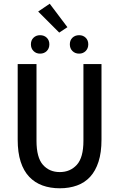

<svg xmlns="http://www.w3.org/2000/svg" viewBox="-20 -999 640 1031"><path d="M301 12Q250 12 208.5 -3Q167 -18 137 -49.5Q107 -81 91 -130.5Q75 -180 75 -249V-655H176V-243Q176 -153 210.5 -114Q245 -75 301 -75Q357 -75 392.5 -114Q428 -153 428 -243V-655H525V-249Q525 -180 509 -130.5Q493 -81 464 -49.5Q435 -18 393.5 -3Q352 12 301 12ZM195 -711Q174 -711 160 -725Q146 -739 146 -761Q146 -783 160 -796.5Q174 -810 195 -810Q217 -810 231 -796.5Q245 -783 245 -761Q245 -739 231 -725Q217 -711 195 -711ZM405 -711Q383 -711 369 -725Q355 -739 355 -761Q355 -783 369 -796.5Q383 -810 405 -810Q426 -810 440 -796.5Q454 -783 454 -761Q454 -739 440 -725Q426 -711 405 -711ZM298 -824 185 -937 247 -979 342 -853Z"/></svg>

Font: SauceCodePro Nerd Font Mono
Style: Regular
Weight: 500
Monospace: yes
Designer: Paul D. Hunt, Teo Tuominen
Foundry: Adobe Systems Incorporated
Version: Version 2.030;PS 1.000;hotconv 16.6.51;makeotf.lib2.5.65220;